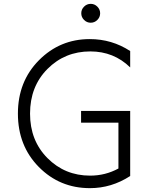

<svg xmlns="http://www.w3.org/2000/svg" viewBox="-20 -963 776 997"><path d="M485.5 -859.5Q471 -845 451 -845Q431 -845 416.5 -859.5Q402 -874 402 -894Q402 -914 416.5 -928.5Q431 -943 451 -943Q471 -943 485.5 -928.5Q500 -914 500 -894Q500 -874 485.5 -859.5ZM449 -696Q317 -696 226.5 -605Q136 -514 136 -373Q136 -233 226.5 -142Q317 -51 448 -51Q527 -51 595 -88V-326H401V-387H656V-49Q559 14 447 14Q290 14 181.5 -96Q73 -206 73 -373Q73 -540 182 -650Q291 -760 446 -760Q561 -760 656 -698V-613Q571 -696 449 -696Z"/></svg>

Font: Orkney Light
Style: Regular
Weight: 300
Designer: Samuel Oakes and Alfredo Marco Pradil
Foundry: Alfredo Marco Pradil
Version: 1.0; ttfautohint (v1.5)